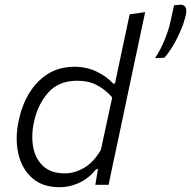

<svg xmlns="http://www.w3.org/2000/svg" viewBox="-20 -793 820 824"><path d="M236.5 10.5Q162 10.5 117.5 -29.5Q73 -69.5 58.5 -134.2Q44 -199 60 -274Q82.5 -381.5 145.2 -444Q208 -506.5 298.5 -506.5Q352.5 -506.5 396 -485Q439.5 -463.5 465.5 -434.5H473.5L486 -494Q499 -556 511.8 -615.8Q524.5 -675.5 536.5 -731.5L603 -741Q590 -680.5 577.2 -619.5Q564.5 -558.5 550.5 -494L492.5 -219.5Q479.5 -157.5 468.5 -106.8Q457.5 -56 446 0H389L400.5 -67H393Q360 -26.5 319 -8Q278 10.5 236.5 10.5ZM258.5 -49Q301 -49 341.8 -73.2Q382.5 -97.5 413 -150L461.5 -375Q433.5 -407.5 397 -427Q360.5 -446.5 311 -446.5Q232 -446.5 186.8 -395.5Q141.5 -344.5 125.5 -268Q113 -208.5 123 -158.8Q133 -109 166.5 -79Q200 -49 258.5 -49ZM645.5 -543.5Q670.5 -581.5 687.5 -624.5Q704.5 -667.5 710.5 -695.5Q714.5 -714.5 718.8 -733Q723 -751.5 727 -770.5L757.5 -773Q786.5 -769.5 777.5 -729Q770.5 -697.5 755.8 -662.8Q741 -628 722.5 -597Q704 -566 685 -545Z"/></svg>

Font: Commissioner Light
Style: Italic
Weight: 300
Italic angle: -12°
Designer: Kostas Bartsokas
Foundry: Kostas Bartsokas
Version: Version 1.000; ttfautohint (v1.8.3)